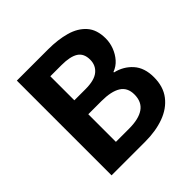

<svg xmlns="http://www.w3.org/2000/svg" viewBox="-191 -902 1062 1062"><g transform="rotate(-45 340.5 -370.5)"><path d="M91 0V-741H336Q412 -741 472.5 -724Q533 -707 568.5 -667Q604 -627 604 -558Q604 -524 591.5 -491.5Q579 -459 557 -434Q535 -409 503 -397V-393Q563 -379 602 -335.5Q641 -292 641 -218Q641 -144 603.5 -95.5Q566 -47 501.5 -23.5Q437 0 355 0ZM239 -439H326Q396 -439 428 -465.5Q460 -492 460 -536Q460 -585 427 -606Q394 -627 327 -627H239ZM239 -114H342Q418 -114 457.5 -141.5Q497 -169 497 -227Q497 -281 457.5 -305.5Q418 -330 342 -330H239Z"/></g></svg>

Font: Noto Sans SC
Style: Bold
Weight: 700
Designer: Ryoko NISHIZUKA  (kana, bopomofo & ideographs); Paul D. Hunt (Latin, Greek & Cyrillic); Sandoll Communications , Soo-you
Foundry: Adobe
Version: Version 2.004-H2;hotconv 1.0.118;makeotfexe 2.5.65603